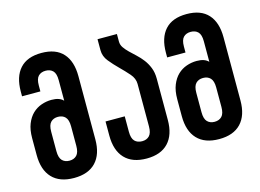

<svg xmlns="http://www.w3.org/2000/svg" viewBox="-96 -882 1439 1062"><g transform="rotate(-15 623.5 -350.5)"><path d="M265 -273Q265 -311 249.5 -327Q234 -343 208 -343Q182 -343 166.5 -327Q151 -311 151 -273V-162Q151 -124 166.5 -108Q182 -92 208 -92Q234 -92 249.5 -108Q265 -124 265 -162ZM211 -708Q293 -708 334.5 -662Q376 -616 376 -531V-169Q376 -84 333 -38.5Q290 7 208 7Q126 7 83 -38.5Q40 -84 40 -169V-266Q40 -314 53.5 -347.5Q67 -381 89 -402Q111 -423 139.5 -433Q168 -443 198 -443Q244 -443 265 -420V-538Q265 -576 249.5 -591.5Q234 -607 208 -607Q182 -607 166.5 -591.5Q151 -576 151 -538V-504H46V-531Q46 -616 87.5 -662Q129 -708 211 -708Z M642 -658Q642 -639 653 -623Q664 -607 680.5 -591Q697 -575 716.5 -557Q736 -539 752.5 -517.5Q769 -496 780 -468.5Q791 -441 791 -405V-169Q791 -84 748 -38.5Q705 7 624 7Q542 7 499 -38.5Q456 -84 456 -169V-250H566V-162Q566 -124 581.5 -108Q597 -92 624 -92Q650 -92 665.5 -108Q681 -124 681 -162V-405Q681 -436 657.5 -463Q634 -490 606 -517.5Q578 -545 554.5 -574Q531 -603 531 -638V-701H642Z M1096 -273Q1096 -311 1080.5 -327Q1065 -343 1039 -343Q1013 -343 997.5 -327Q982 -311 982 -273V-162Q982 -124 997.5 -108Q1013 -92 1039 -92Q1065 -92 1080.5 -108Q1096 -124 1096 -162ZM1042 -708Q1124 -708 1165.5 -662Q1207 -616 1207 -531V-169Q1207 -84 1164 -38.5Q1121 7 1039 7Q957 7 914 -38.5Q871 -84 871 -169V-266Q871 -314 884.5 -347.5Q898 -381 920 -402Q942 -423 970.5 -433Q999 -443 1029 -443Q1075 -443 1096 -420V-538Q1096 -576 1080.5 -591.5Q1065 -607 1039 -607Q1013 -607 997.5 -591.5Q982 -576 982 -538V-504H877V-531Q877 -616 918.5 -662Q960 -708 1042 -708Z"/></g></svg>

Font: Bebas Neue Bold
Style: Regular
Weight: 700
Designer: Ryoichi Tsunekawa & LGV (GE)
Foundry: Free Software Foundation, Inc.
Version: Version 1.003 August 13, 2016